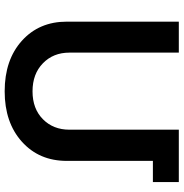

<svg xmlns="http://www.w3.org/2000/svg" viewBox="-2 -765 778 814"><g transform="rotate(90 387.0 -358.0)"><path d="M529.8 -263.2V-727.1H752V-617.2H662.1V-252Q662.1 -134.8 580.8 -61.8Q499.5 11.2 367.2 11.2Q233.9 11.2 152.8 -61.8Q71.8 -134.8 71.8 -252V-727.1H203.1V-263.2Q203.1 -194.8 248.3 -150.9Q293.5 -106.9 367.2 -106.9Q440.9 -106.9 485.4 -150.9Q529.8 -194.8 529.8 -263.2Z"/></g></svg>

Font: Telcell.Market SemBd
Style: Regular
Weight: 600
Designer: Rasmus Andersson, Sedrak Mkrtchyan
Version: Version 3.019;git-0a5106e0b